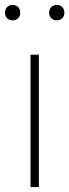

<svg xmlns="http://www.w3.org/2000/svg" viewBox="-46 -763 282 783"><path d="M78.5 0V-540H112.5V0ZM185.5 -680Q172 -680 163.2 -688.5Q154.5 -697 154.5 -711Q154.5 -725.5 163.2 -734.2Q172 -743 185.5 -743Q199 -743 207.8 -734.2Q216.5 -725.5 216.5 -711Q216.5 -697 207.8 -688.5Q199 -680 185.5 -680ZM5.5 -680Q-8 -680 -16.8 -688.5Q-25.5 -697 -25.5 -711Q-25.5 -725.5 -16.8 -734.2Q-8 -743 5.5 -743Q19 -743 27.8 -734.2Q36.5 -725.5 36.5 -711Q36.5 -697 27.8 -688.5Q19 -680 5.5 -680Z"/></svg>

Font: Encode Sans SmCnd Th
Style: Regular
Weight: 100
Width: 4
Designer: Multiple Designers
Foundry: Impallari Type
Version: Version 3.002; ttfautohint (v1.8.3) -l 8 -r 50 -G 200 -x 14 